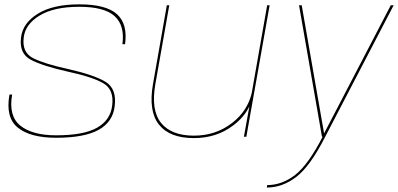

<svg xmlns="http://www.w3.org/2000/svg" viewBox="-20 -614 1788 862"><path d="M232 4.5Q116.5 4.5 60.2 -40.8Q4 -86 22.5 -189.5H34.5Q17.5 -93.5 71.2 -50Q125 -6.5 232 -6.5Q355.5 -6.5 415.5 -40.5Q475.5 -74.5 483.5 -139Q493 -212 443.5 -240.5Q394 -269 282 -293Q172.5 -317.5 118.8 -345.5Q65 -373.5 74.5 -446.5Q82.5 -511 150.5 -552.8Q218.5 -594.5 336 -594.5Q456 -594.5 505 -550.5Q554 -506.5 541.5 -415.5H529.5Q541 -499 495 -541.2Q449 -583.5 336 -583.5Q222 -583.5 157.5 -544Q93 -504.5 86.5 -445.5Q78 -378.5 129 -352.8Q180 -327 286.5 -304Q405 -277 454.8 -246Q504.5 -215 495 -138.5Q487.5 -67.5 423.5 -31.5Q359.5 4.5 232 4.5Z M1075 0 1097.5 -124.5 1099.5 -136.5Q1077 -88.5 1026.5 -50.5Q952 6 850.5 6Q741.5 6 693.5 -54.8Q645.5 -115.5 667 -237.5L729 -590.5H740L677.5 -236.5Q657 -119 703.2 -62Q749.5 -5 850.5 -5Q949.5 -5 1023.5 -63Q1091 -116 1110 -195.5L1179.5 -590.5H1190.5L1086 0Z M1425.5 0 1322.5 -590.5H1334.5L1435 -15L1734.5 -590.5H1747.5L1440 0Q1373 132 1310.5 180Q1248 228 1178 228L1179.5 217Q1246 217 1305.5 171Q1364 125.5 1428.5 0Z"/></svg>

Font: Anybody ExtraExpanded Thin
Style: Italic
Weight: 100
Width: 8
Italic angle: -10°
Designer: Tyler Finck
Foundry: Etcetera Type Company
Version: Version 1.010; ttfautohint (v1.8.3) -l 8 -r 50 -G 200 -x 14 